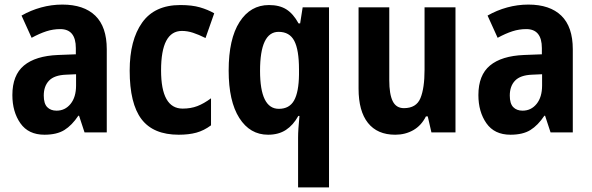

<svg xmlns="http://www.w3.org/2000/svg" viewBox="-20 -578 2583 838"><path d="M252 -558Q346 -558 396 -509.5Q446 -461 446 -363V0H349L325 -73H322Q294 -31 261 -10.5Q228 10 174 10Q104 10 69 -40Q34 -90 34 -163Q34 -250 84.5 -292Q135 -334 233 -338L311 -341V-368Q311 -451 243 -451Q212 -451 182.5 -441.5Q153 -432 118 -413L74 -510Q114 -533 159.5 -545.5Q205 -558 252 -558ZM268 -252Q217 -250 194 -226Q171 -202 171 -161Q171 -126 186 -110.5Q201 -95 227 -95Q264 -95 288 -124.5Q312 -154 312 -205V-254Z M760 10Q649 10 597.5 -58Q546 -126 546 -270Q546 -403 600.5 -479.5Q655 -556 767 -556Q818 -556 852.5 -546Q887 -536 915 -520L877 -412Q847 -427 822.5 -435Q798 -443 774 -443Q683 -443 683 -271Q683 -104 777 -104Q813 -104 841.5 -115Q870 -126 901 -149V-31Q870 -8 837 1Q804 10 760 10Z M1281 23Q1281 5 1282.5 -18Q1284 -41 1287 -72H1282Q1260 -32 1228 -11Q1196 10 1150 10Q1071 10 1024.5 -63Q978 -136 978 -270Q978 -408 1025.5 -482Q1073 -556 1154 -556Q1200 -556 1230 -537Q1260 -518 1283 -476H1290L1301 -546H1416V240H1281ZM1197 -103Q1243 -103 1263.5 -139.5Q1284 -176 1285 -252V-275Q1285 -360 1264.5 -399.5Q1244 -439 1196 -439Q1115 -439 1115 -269Q1115 -103 1197 -103Z M1968 -546V0H1863L1847 -70H1839Q1819 -30 1784 -10Q1749 10 1705 10Q1627 10 1586 -41.5Q1545 -93 1545 -191V-546H1679V-228Q1679 -167 1694 -136.5Q1709 -106 1743 -106Q1797 -106 1815 -149.5Q1833 -193 1833 -274V-546Z M2286 -558Q2380 -558 2430 -509.5Q2480 -461 2480 -363V0H2383L2359 -73H2356Q2328 -31 2295 -10.5Q2262 10 2208 10Q2138 10 2103 -40Q2068 -90 2068 -163Q2068 -250 2118.5 -292Q2169 -334 2267 -338L2345 -341V-368Q2345 -451 2277 -451Q2246 -451 2216.5 -441.5Q2187 -432 2152 -413L2108 -510Q2148 -533 2193.5 -545.5Q2239 -558 2286 -558ZM2302 -252Q2251 -250 2228 -226Q2205 -202 2205 -161Q2205 -126 2220 -110.5Q2235 -95 2261 -95Q2298 -95 2322 -124.5Q2346 -154 2346 -205V-254Z"/></svg>

Font: Noto Sans Gurmukhi Condensed
Style: Bold
Weight: 700
Width: 3
Designer: Jelle Bosma - Monotype Design Team
Foundry: Monotype Imaging Inc.
Version: Version 2.004; ttfautohint (v1.8.4.7-5d5b)